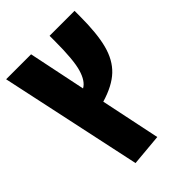

<svg xmlns="http://www.w3.org/2000/svg" viewBox="-227 -679 1006 1006"><g transform="rotate(-45 276.0 -176.0)"><path d="M512 -571V-532Q512 -404 491.5 -326Q471 -248 422 -201.5Q373 -155 282 -128L351 203L174 219L5 -571H190L256 -252Q291 -271 309 -332Q327 -393 327 -532V-571Z"/></g></svg>

Font: FiraGO Heavy
Style: Regular
Weight: 900
Designer: bBox Type
Foundry: bBox Type GmbH
Version: Version 1.001